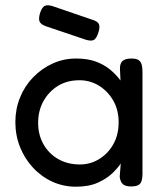

<svg xmlns="http://www.w3.org/2000/svg" viewBox="-20 -695 614 725"><path d="M475 9Q453 9 443.5 0Q434 -9 432 -28L436 -78Q426 -62 405 -41.5Q384 -21 350 -5.5Q316 10 267 10Q219 10 177.5 -9Q136 -28 104.5 -62Q73 -96 55.5 -140Q38 -184 38 -234Q38 -283 55.5 -326.5Q73 -370 105 -403Q137 -436 178.5 -455Q220 -474 267 -474Q311 -474 342 -462.5Q373 -451 395.5 -432.5Q418 -414 435 -391L433 -433Q432 -455 442.5 -464.5Q453 -474 476 -474Q495 -474 503.5 -468Q512 -462 515 -451Q518 -440 518 -424V-38Q518 -24 515 -13Q512 -2 503 3.5Q494 9 475 9ZM282 -74Q322 -74 355.5 -95Q389 -116 408.5 -151.5Q428 -187 428 -233Q428 -280 407.5 -315.5Q387 -351 353.5 -371.5Q320 -392 280 -392Q233 -392 198.5 -370.5Q164 -349 144 -313Q124 -277 124 -231Q124 -186 144 -150.5Q164 -115 199.5 -94.5Q235 -74 282 -74ZM304 -545 153 -596Q134 -603 129.5 -613.5Q125 -624 131 -645Q138 -667 148.5 -672.5Q159 -678 178 -672L330 -620Q350 -614 354 -602.5Q358 -591 351 -571Q344 -549 334 -544Q324 -539 304 -545Z"/></svg>

Font: Fredoka Light
Style: Regular
Weight: 400
Version: Version 2.001